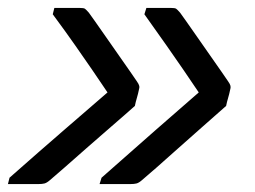

<svg xmlns="http://www.w3.org/2000/svg" viewBox="-22 -542 642 484"><path d="M342 -506 347 -522H409Q419 -522 422 -520Q425 -518 432 -510Q435 -506 447 -489Q459 -472 475 -449Q491 -426 507.5 -402.5Q524 -379 536.5 -361Q549 -343 553 -337Q558 -330 559 -325.5Q560 -321 558 -315Q556 -305 553 -295Q550 -285 548 -275Q520 -250 488.5 -222.5Q457 -195 427 -168Q397 -141 373 -120Q349 -99 336 -88Q328 -81 322 -79.5Q316 -78 307 -78H229L234 -94Q311 -162 369 -213Q427 -264 479 -309Q459 -339 440 -366.5Q421 -394 398 -427Q375 -460 342 -506ZM111 -506 115 -522H179Q189 -522 192 -520Q195 -518 202 -510Q205 -506 217 -489Q229 -472 245 -449Q261 -426 277.5 -402.5Q294 -379 306.5 -361Q319 -343 323 -337Q328 -330 329 -325.5Q330 -321 328 -315Q326 -305 323 -295Q320 -285 318 -275Q290 -250 258 -222.5Q226 -195 195.5 -168Q165 -141 141 -120Q117 -99 104 -88Q96 -81 90 -79.5Q84 -78 75 -78H-2L2 -94Q79 -162 138 -213Q197 -264 249 -309Q229 -339 210 -366.5Q191 -394 168 -427Q145 -460 111 -506Z"/></svg>

Font: Recursive Mn Lnr St
Style: Italic
Weight: 400
Italic angle: -15°
Monospace: yes
Version: Version 1.079;hotconv 1.0.112;makeotfexe 2.5.65598; ttfautoh